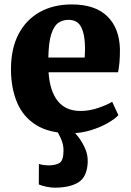

<svg xmlns="http://www.w3.org/2000/svg" viewBox="-20 -590 592 866"><path d="M298 11Q202.5 11 143.2 -26Q84 -63 56.8 -128.2Q29.5 -193.5 29.5 -278Q29.5 -370.5 63.5 -435.8Q97.5 -501 159.2 -535.5Q221 -570 303.5 -570Q409.5 -570 464.2 -516.2Q519 -462.5 521 -367Q521 -333 518.8 -308Q516.5 -283 512.5 -264H199Q204.5 -179.5 240.5 -134.5Q276.5 -89.5 343 -89.5Q383 -89.5 423.2 -103.2Q463.5 -117 486 -131L514 -70.5Q499 -54 466 -35Q433 -16 389.2 -2.5Q345.5 11 298 11ZM198 -330.5H362Q362.5 -341 363 -351.2Q363.5 -361.5 363.5 -372Q363.5 -431 347.2 -465.8Q331 -500.5 288.5 -500.5Q263 -500.5 243.2 -487Q223.5 -473.5 211.5 -437Q199.5 -400.5 198 -330.5ZM226 256.5Q209 256.5 188.5 252Q168 247.5 155 242L155.5 149.5Q166 153 178.5 154.5Q191 156 197 156Q231 156 248.8 144.8Q266.5 133.5 266.5 87.5Q266.5 60.5 254.2 34Q242 7.5 234 -3L285.5 -6.5L306 -3Q317 6.5 334 28.5Q351 50.5 364.2 80.5Q377.5 110.5 375.5 144.5Q372 208.5 333.5 232.5Q295 256.5 226 256.5Z"/></svg>

Font: Merriweather Black
Style: Regular
Weight: 900
Designer: Eben Sorkin
Foundry: Eben Sorkin
Version: Version 2.200;gftools[0.9.31]